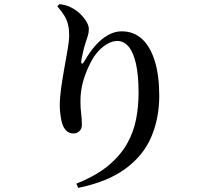

<svg xmlns="http://www.w3.org/2000/svg" viewBox="-20 -839 1040 938"><path d="M353 58Q449 20 508.5 -29.5Q568 -79 600.5 -136.5Q633 -194 645 -257Q657 -320 657 -384Q657 -470 644.5 -526.5Q632 -583 608.5 -611Q585 -639 553 -639Q532 -639 508 -626.5Q484 -614 461.5 -590Q439 -566 422 -532Q398 -485 385.5 -439.5Q373 -394 373 -344Q373 -311 376.5 -284.5Q380 -258 380 -228Q380 -210 368 -198.5Q356 -187 339 -187Q322 -187 310 -195.5Q298 -204 289 -222Q283 -235 279.5 -252.5Q276 -270 274 -289Q272 -308 272 -324Q272 -362 279 -411Q286 -460 295 -510Q304 -560 311 -601Q318 -642 318 -665Q318 -695 312.5 -718.5Q307 -742 294 -763Q281 -784 260 -808L270 -819Q286 -817 302.5 -812.5Q319 -808 332 -800Q355 -788 373.5 -769.5Q392 -751 403 -732Q414 -713 414 -698Q414 -680 409.5 -665.5Q405 -651 399 -633Q391 -609 386 -586.5Q381 -564 377 -543Q376 -529 380.5 -528Q385 -527 393 -541Q418 -585 447 -617.5Q476 -650 508.5 -668Q541 -686 574 -686Q633 -686 673.5 -649Q714 -612 736 -541.5Q758 -471 758 -371Q758 -262 719.5 -171Q681 -80 594 -15.5Q507 49 362 79Z"/></svg>

Font: Noto Serif SC ExtraLight SemiBold
Style: Regular
Weight: 600
Version: Version 2.002-H1;hotconv 1.1.0;makeotfexe 2.6.0